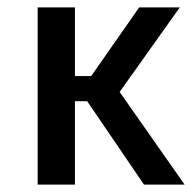

<svg xmlns="http://www.w3.org/2000/svg" viewBox="-20 -500 520 520"><path d="M216 -226H183V0H82V-480H183V-294H227L357 -480H467L304 -251L480 0H370Z"/></svg>

Font: Arya
Style: Regular
Weight: 400
Designer: Eduardo Rodriguez Tunni, Modular Infotech
Foundry: Eduardo Rodriguez Tunni, Modular Infotech
Version: Version 1.002